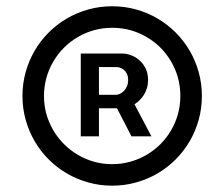

<svg xmlns="http://www.w3.org/2000/svg" viewBox="-20 -757 710 608"><path d="M335.2 -169Q296.2 -169 259.8 -179.2Q223.4 -189.3 191.8 -207.7Q160.2 -226.2 134.2 -252.1Q108.3 -278.1 89.8 -309.7Q71.4 -341.3 61.3 -377.7Q51.1 -414.1 51.1 -453.1Q51.1 -492.5 61.3 -528.8Q71.4 -565 89.8 -596.6Q108.3 -628.2 134.2 -654.1Q160.2 -680 191.8 -698.5Q223.4 -717 259.8 -727.1Q296.2 -737.2 335.2 -737.2Q374.6 -737.2 410.9 -727.1Q447.1 -717 478.7 -698.5Q510.3 -680 536.2 -654.1Q562.1 -628.2 580.6 -596.6Q599.1 -565 609.2 -528.6Q619.3 -492.2 619.3 -453.1Q619.3 -414.1 609.2 -377.7Q599.1 -341.3 580.6 -309.7Q562.1 -278.1 536.2 -252.1Q510.3 -226.2 478.7 -207.7Q447.1 -189.3 410.7 -179.2Q374.3 -169 335.2 -169ZM335.2 -237.2Q365.1 -237.2 392.6 -244.9Q420.1 -252.5 444.2 -266.7Q468.4 -280.9 487.9 -300.4Q507.5 -320 521.7 -344.1Q535.9 -368.3 543.5 -395.8Q551.1 -423.3 551.1 -453.1Q551.1 -497.9 534.3 -537.3Q517.4 -576.7 488.1 -606Q458.8 -635.3 419.4 -652.2Q380 -669 335.2 -669Q305.4 -669 277.9 -661.4Q250.4 -653.8 226.2 -639.6Q202.1 -625.4 182.5 -605.8Q163 -586.3 148.8 -562.1Q134.6 -538 127 -510.5Q119.3 -483 119.3 -453.1Q119.3 -408.4 136.4 -369.1Q153.4 -329.9 182.7 -300.6Q212 -271.3 251.2 -254.3Q290.5 -237.2 335.2 -237.2ZM235.8 -587.4H368.6Q380.7 -587.4 394.7 -582.2Q408.7 -577.1 420.8 -566.8Q432.9 -556.5 440.9 -540.7Q448.9 -524.9 448.9 -503.6Q448.9 -490.1 445.3 -478.3Q441.8 -466.6 435.9 -457Q430 -447.4 422.2 -439.8Q414.4 -432.2 405.9 -426.8L459.5 -325.3H396.3L350.5 -414.1H293.3V-325.3H235.8ZM346.6 -456.7Q352.6 -456.7 359.4 -459.7Q366.1 -462.7 372 -468.6Q377.8 -474.4 381.7 -483.1Q385.7 -491.8 385.7 -503.6Q385.7 -515.6 381.7 -523.4Q377.8 -531.2 372 -536Q366.1 -540.8 359.6 -542.8Q353 -544.7 348 -544.7H293.3V-456.7Z"/></svg>

Font: Fast_Sans-Dotted
Style: Regular
Weight: 400
Version: Version 3.018